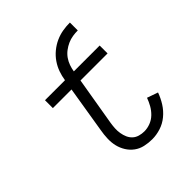

<svg xmlns="http://www.w3.org/2000/svg" viewBox="-199 -857 998 998"><g transform="rotate(-45 300.0 -358.0)"><path d="M348 8Q320 8 293.5 2Q267 -4 246 -19.5Q225 -35 211 -57.5Q197 -80 191 -105.5Q185 -131 186 -159Q187 -187 192 -215L234 -472H97V-530H244Q248 -557 257 -582.5Q266 -608 282 -631.5Q298 -655 320.5 -673.5Q343 -692 368.5 -703.5Q394 -715 420.5 -719.5Q447 -724 474 -724V-666Q455 -666 436 -663Q417 -660 399 -652Q381 -644 364.5 -631.5Q348 -619 336.5 -602.5Q325 -586 318.5 -567.5Q312 -549 309 -530H499V-472H300L255 -206Q252 -187 251 -169Q250 -151 253 -133Q256 -115 263 -99Q270 -83 282.5 -71.5Q295 -60 312.5 -55Q330 -50 348 -50Q370 -50 392.5 -58.5Q415 -67 432.5 -84Q450 -101 461.5 -121.5Q473 -142 481 -164L541 -143Q530 -112 512 -83.5Q494 -55 468 -33.5Q442 -12 410.5 -2Q379 8 348 8Z"/></g></svg>

Font: Iosevka Slab Light Extended
Style: Italic
Weight: 300
Width: 7
Italic angle: -9°
Monospace: yes
Designer: Belleve Invis
Foundry: Belleve Invis
Version: Version 11.1.0; ttfautohint (v1.8.3)